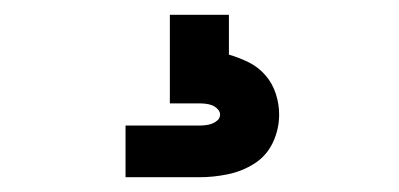

<svg xmlns="http://www.w3.org/2000/svg" viewBox="-20 -20 540 260"><path d="M150 220V150H250Q254 150 258.5 149.5Q263 149 267 147.5Q271 146 274.5 143Q278 140 278 135Q278 131 274.5 127.5Q271 124 267 122.5Q263 121 258.5 120.5Q254 120 250 120H210V0H290V54Q304 58 317 64.5Q330 71 339.5 82Q349 93 353.5 107Q358 121 358 135Q358 155 349.5 173Q341 191 324.5 201.5Q308 212 288.5 216Q269 220 250 220Z"/></svg>

Font: Iosevka Slab Semibold
Style: Regular
Weight: 600
Monospace: yes
Designer: Belleve Invis
Foundry: Belleve Invis
Version: Version 11.1.1; ttfautohint (v1.8.3)